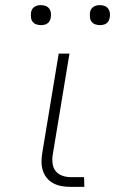

<svg xmlns="http://www.w3.org/2000/svg" viewBox="-20 -729 449 749"><path d="M256 0Q238 0 220.5 -3Q203 -6 188 -14Q173 -22 162.5 -35Q152 -48 147 -64Q142 -80 142 -98Q142 -116 145 -133L209 -520H251L186 -127Q183 -110 185 -92.5Q187 -75 196.5 -62.5Q206 -50 222 -44Q238 -38 256 -38H308L309 0ZM370 -631Q360 -631 351.5 -634Q343 -637 337.5 -644Q332 -651 331 -660.5Q330 -670 331 -680Q332 -686 335 -692Q338 -698 344 -702Q350 -706 356.5 -707.5Q363 -709 369 -709Q379 -709 387.5 -706Q396 -703 401.5 -696Q407 -689 408.5 -679.5Q410 -670 408 -660Q407 -654 404 -648Q401 -642 395.5 -638Q390 -634 383 -632.5Q376 -631 370 -631ZM140 -631Q130 -631 121.5 -634Q113 -637 107.5 -644Q102 -651 101 -660.5Q100 -670 101 -680Q102 -686 105 -692Q108 -698 114 -702Q120 -706 126.5 -707.5Q133 -709 139 -709Q149 -709 157.5 -706Q166 -703 171.5 -696Q177 -689 178.5 -679.5Q180 -670 178 -660Q177 -654 174 -648Q171 -642 165.5 -638Q160 -634 153 -632.5Q146 -631 140 -631Z"/></svg>

Font: Iosevka Aile XLt Obl
Style: Regular
Weight: 200
Italic angle: -9°
Designer: Belleve Invis
Foundry: Belleve Invis
Version: Version 31.1.0; ttfautohint (v1.8.4)